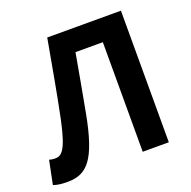

<svg xmlns="http://www.w3.org/2000/svg" viewBox="-140 -871 1010 1016"><g transform="rotate(-20 364.5 -363.5)"><path d="M72 14C183 14 240 -49 286 -292C306 -399 325 -504 345 -617H499V0H646V-741H231C204 -593 180 -451 150 -307C115 -144 88 -125 51 -125C38 -125 29 -127 19 -130L-8 3C14 11 37 14 72 14Z"/></g></svg>

Font: Source Han Sans JP
Style: Bold
Weight: 700
Designer: Ryoko NISHIZUKA 西塚涼子 (kana, bopomofo & ideographs); Paul D. Hunt (Latin, Greek & Cyrillic); Sandoll Communications 산돌커뮤니
Foundry: Adobe
Version: Version 2.002;hotconv 1.0.116;makeotfexe 2.5.65601